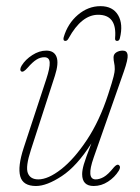

<svg xmlns="http://www.w3.org/2000/svg" viewBox="-20 -597 455 624"><path d="M367 -60Q373.5 -54.5 366 -42Q353 -21 331.2 -6.8Q309.5 7.5 284.5 7.5Q247 7.5 247 -31Q247 -44 252.5 -63Q258 -82 277 -131Q230 -57 181 -24.8Q132 7.5 97 7.5Q54.5 7.5 45.8 -24Q37 -55.5 57 -116.5L130.5 -340Q142.5 -376.5 141.5 -393.8Q140.5 -411 124 -411Q111 -411 98.5 -403.2Q86 -395.5 69.5 -376.5Q55.5 -360.5 49 -365Q45.5 -367.5 46.2 -373Q47 -378.5 50.5 -384Q62.5 -403.5 85 -418Q107.5 -432.5 130.5 -432.5Q156 -432.5 163.8 -412Q171.5 -391.5 158.5 -351L80.5 -110Q62.5 -55 70.5 -34.5Q78.5 -14 104.5 -14Q136.5 -14 178.8 -47Q221 -80 262.2 -142Q303.5 -204 331.5 -290Q345.5 -333 349.2 -348.5Q353 -364 353 -372Q353 -384 351 -392.5Q349 -401 349 -410.5Q349 -421 358 -426.8Q367 -432.5 379 -432.5Q393 -432.5 394.8 -418.5Q396.5 -404.5 382.5 -364.5L284.5 -85Q259.5 -14 291 -14Q303.5 -14 317.2 -21.8Q331 -29.5 349.5 -52.5Q360.5 -65.5 367 -60ZM299 -549Q245 -549 203 -472.5Q198.5 -464 192.5 -464Q184 -464 187 -476Q200 -520.5 233.2 -548.8Q266.5 -577 306.5 -577Q346.5 -577 363.8 -547.8Q381 -518.5 369.5 -472.5Q367.5 -464 360.5 -464Q353.5 -464 354 -472.5Q361 -549 299 -549Z"/></svg>

Font: Fraunces144ptSuperSoftThinItalic
Style: Italic
Weight: 100
Italic angle: -16°
Version: Version 1.000;[0bf87f6ff]